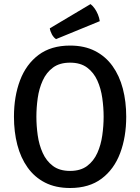

<svg xmlns="http://www.w3.org/2000/svg" viewBox="-20 -923 698 956"><path d="M161.2 -342Q161.2 -296.7 167.8 -249.3Q174.5 -201.8 192.6 -161.7Q210.6 -121.5 243.6 -96.7Q276.5 -72 329 -72Q381 -72 413.9 -96.7Q446.8 -121.5 464.8 -161.7Q482.7 -201.8 489.3 -249.3Q496 -296.7 496 -342Q496 -387.3 489.3 -434.6Q482.7 -481.8 464.8 -521.8Q446.8 -561.8 413.9 -586.4Q381 -611 329 -611Q276.5 -611 243.6 -586.4Q210.6 -561.8 192.6 -521.8Q174.5 -481.8 167.8 -434.6Q161.2 -387.3 161.2 -342ZM49.5 -342Q49.5 -442.9 79.8 -523Q110.2 -603.2 172.1 -649.6Q234.1 -696.1 329 -696.1Q400.5 -696.1 453.1 -669.2Q505.7 -642.3 540.2 -594.2Q574.7 -546.1 591.6 -481.7Q608.5 -417.3 608.5 -342Q608.5 -240.6 578.1 -160.2Q547.7 -79.8 485.8 -33.4Q423.9 13.1 329 13.1Q257 13.1 204.4 -13.8Q151.8 -40.7 117.4 -89.1Q82.9 -137.4 66.2 -202Q49.5 -266.5 49.5 -342ZM430.7 -902.6Q440.8 -895.2 450.6 -881.7Q460.4 -868.1 467.5 -851.2Q474.6 -834.3 476.8 -817.6L259.1 -728.3Q246.8 -736 238.3 -752.1Q229.8 -768.2 228 -782Z"/></svg>

Font: Signika SC
Style: Regular
Weight: 300
Designer: Anna Giedryś
Foundry: Anna Giedryś
Version: Version 2.000